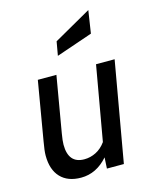

<svg xmlns="http://www.w3.org/2000/svg" viewBox="-114 -823 722 908"><g transform="rotate(-15 247.0 -368.5)"><path d="M34 -134Q34 -158 42 -202L91 -490H182L135 -216Q129 -181 129 -162Q129 -70 207 -70Q237 -70 264.5 -84Q292 -98 312 -126L376 -490H467L381 0H298L301 -54Q245 10 170 10Q105 10 69.5 -27.5Q34 -65 34 -134ZM224 -643 407 -747 390 -636 212 -575Z"/></g></svg>

Font: Cabin
Style: Italic
Weight: 400
Italic angle: -7°
Designer: Pablo Impallari
Foundry: Pablo Impallari. http://www.impallari.com Igino Marini. http://www.ikern.com
Version: Version 2.200